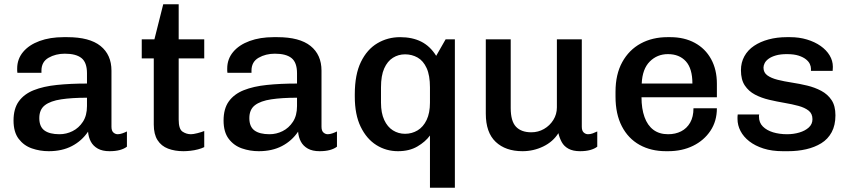

<svg xmlns="http://www.w3.org/2000/svg" viewBox="-20 -694 3956 894"><path d="M207 10Q166 10 128.5 -3Q91 -16 67 -47.5Q43 -79 43 -133Q43 -188 67.5 -222Q92 -256 137 -274Q182 -292 245 -298.5Q308 -305 385 -305V-353Q385 -403 359.5 -423.5Q334 -444 282 -444Q239 -444 206 -425Q173 -406 173 -365V-355H61Q60 -359 60 -364.5Q60 -370 60 -375Q60 -419 87.5 -452Q115 -485 164 -503Q213 -521 276 -521H293Q397 -521 448 -480Q499 -439 499 -365V-104Q499 -85 508 -77Q517 -69 528 -69Q538 -69 549.5 -73Q561 -77 571 -82V-11Q558 -1 538 4.5Q518 10 490 10Q457 10 435.5 -2Q414 -14 403 -34.5Q392 -55 390 -81Q361 -38 315 -14Q269 10 207 10ZM257 -69Q289 -69 318 -83.5Q347 -98 366 -127Q385 -156 385 -200V-239Q315 -239 265 -231.5Q215 -224 189 -204Q163 -184 163 -144Q163 -104 187 -86.5Q211 -69 257 -69Z M834 10Q794 10 762.5 -2Q731 -14 713.5 -41.5Q696 -69 696 -114V-422H640V-511H699L740 -674H812V-511H931V-422H812V-137Q812 -93 830 -81Q848 -69 869 -69Q880 -69 899.5 -74Q919 -79 931 -84V-9Q919 -3 902 1.5Q885 6 867 8Q849 10 834 10Z M1185 10Q1144 10 1106.5 -3Q1069 -16 1045 -47.5Q1021 -79 1021 -133Q1021 -188 1045.5 -222Q1070 -256 1115 -274Q1160 -292 1223 -298.5Q1286 -305 1363 -305V-353Q1363 -403 1337.5 -423.5Q1312 -444 1260 -444Q1217 -444 1184 -425Q1151 -406 1151 -365V-355H1039Q1038 -359 1038 -364.5Q1038 -370 1038 -375Q1038 -419 1065.5 -452Q1093 -485 1142 -503Q1191 -521 1254 -521H1271Q1375 -521 1426 -480Q1477 -439 1477 -365V-104Q1477 -85 1486 -77Q1495 -69 1506 -69Q1516 -69 1527.5 -73Q1539 -77 1549 -82V-11Q1536 -1 1516 4.5Q1496 10 1468 10Q1435 10 1413.5 -2Q1392 -14 1381 -34.5Q1370 -55 1368 -81Q1339 -38 1293 -14Q1247 10 1185 10ZM1235 -69Q1267 -69 1296 -83.5Q1325 -98 1344 -127Q1363 -156 1363 -200V-239Q1293 -239 1243 -231.5Q1193 -224 1167 -204Q1141 -184 1141 -144Q1141 -104 1165 -86.5Q1189 -69 1235 -69Z M1982 180V-63Q1961 -34 1923.5 -12Q1886 10 1833 10Q1778 10 1732.5 -18.5Q1687 -47 1659.5 -103.5Q1632 -160 1632 -244V-255Q1632 -347 1660.5 -405.5Q1689 -464 1737 -492.5Q1785 -521 1843 -521Q1900 -521 1941.5 -500Q1983 -479 2011 -434L2055 -511H2098V180ZM1866 -71Q1898 -71 1924.5 -87Q1951 -103 1966.5 -135.5Q1982 -168 1982 -216V-287Q1982 -343 1966.5 -377Q1951 -411 1924.5 -426Q1898 -441 1866 -441Q1835 -441 1809.5 -425Q1784 -409 1769 -375.5Q1754 -342 1754 -287V-216Q1754 -168 1769 -135.5Q1784 -103 1809.5 -87Q1835 -71 1866 -71Z M2413 10Q2334 10 2288 -33.5Q2242 -77 2242 -165V-511H2358V-191Q2358 -130 2382.5 -104Q2407 -78 2454 -78Q2486 -78 2513 -93.5Q2540 -109 2556.5 -135.5Q2573 -162 2573 -194V-511H2689V-104Q2689 -85 2698 -77Q2707 -69 2718 -69Q2729 -69 2740 -73Q2751 -77 2761 -82V-11Q2748 -1 2728 4.5Q2708 10 2681 10Q2648 10 2627 -1.5Q2606 -13 2595.5 -32.5Q2585 -52 2580 -74Q2555 -34 2509.5 -12Q2464 10 2413 10Z M3081 10Q3011 10 2958 -19.5Q2905 -49 2875.5 -106Q2846 -163 2846 -244V-267Q2846 -348 2877.5 -405Q2909 -462 2963.5 -491.5Q3018 -521 3088 -521H3101Q3166 -521 3215 -494.5Q3264 -468 3291 -419Q3318 -370 3318 -304V-241H2967Q2967 -188 2981 -149Q2995 -110 3022.5 -89.5Q3050 -69 3091 -69Q3125 -69 3151.5 -82.5Q3178 -96 3193.5 -123Q3209 -150 3209 -190H3318Q3318 -130 3288 -85Q3258 -40 3207 -15Q3156 10 3091 10ZM2968 -305H3204Q3204 -375 3173.5 -408.5Q3143 -442 3090 -442Q3040 -442 3005.5 -407.5Q2971 -373 2968 -305Z M3625 10Q3574 10 3535 -2.5Q3496 -15 3469 -36Q3442 -57 3428 -84Q3414 -111 3414 -140Q3414 -146 3414 -150Q3414 -154 3415 -161H3515Q3514 -158 3514 -155.5Q3514 -153 3514 -151Q3514 -123 3532 -105Q3550 -87 3579.5 -78Q3609 -69 3645 -69Q3675 -69 3702 -77Q3729 -85 3746 -100.5Q3763 -116 3763 -139Q3763 -165 3745 -179Q3727 -193 3697.5 -201Q3668 -209 3632.5 -215Q3597 -221 3561 -229.5Q3525 -238 3495.5 -253.5Q3466 -269 3448 -296Q3430 -323 3430 -367Q3430 -403 3446 -432Q3462 -461 3491 -480.5Q3520 -500 3559 -510.5Q3598 -521 3643 -521H3659Q3701 -521 3737.5 -510Q3774 -499 3801 -480Q3828 -461 3843 -436Q3858 -411 3858 -383Q3858 -378 3857.5 -372Q3857 -366 3857 -364H3756V-374Q3756 -384 3751 -395.5Q3746 -407 3733 -417.5Q3720 -428 3698.5 -435Q3677 -442 3644 -442Q3614 -442 3593 -436Q3572 -430 3559 -420.5Q3546 -411 3540.5 -400Q3535 -389 3535 -379Q3535 -356 3553 -343Q3571 -330 3601 -322.5Q3631 -315 3667 -309.5Q3703 -304 3738.5 -295.5Q3774 -287 3804 -271Q3834 -255 3852 -228Q3870 -201 3870 -157Q3870 -111 3852.5 -78.5Q3835 -46 3804 -27Q3773 -8 3733.5 1Q3694 10 3650 10Z"/></svg>

Font: Chivo Medium Medium
Style: Regular
Weight: 500
Version: Version 2.002